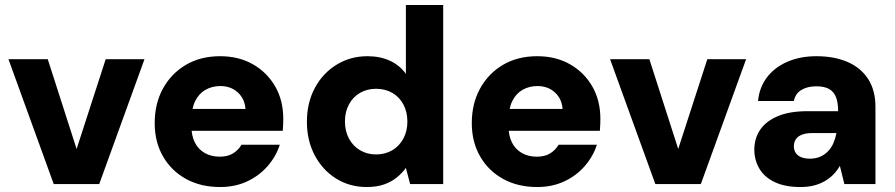

<svg xmlns="http://www.w3.org/2000/svg" viewBox="-20 -740 3599 772"><path d="M196 0 14 -502H172L288 -141L405 -502H561L379 0Z M865 12Q787 12 728 -20.5Q669 -53 635.5 -111Q602 -169 602 -245Q602 -323 635 -383.5Q668 -444 727 -479Q786 -514 865 -514Q940 -514 997 -481.5Q1054 -449 1086.5 -392.5Q1119 -336 1119 -262Q1119 -252 1118.5 -239.5Q1118 -227 1117 -214H708V-302H967Q964 -343 936 -368.5Q908 -394 866 -394Q833 -394 806.5 -379Q780 -364 765 -334Q750 -304 750 -258V-229Q750 -194 763.5 -167Q777 -140 803 -125Q829 -110 863 -110Q896 -110 917.5 -123.5Q939 -137 951 -158H1105Q1090 -111 1056 -72Q1022 -33 973.5 -10.5Q925 12 865 12Z M1454 12Q1386 12 1331.5 -22Q1277 -56 1245.5 -115.5Q1214 -175 1214 -250Q1214 -327 1246 -386.5Q1278 -446 1333.5 -480Q1389 -514 1457 -514Q1509 -514 1548.5 -495.5Q1588 -477 1612 -443V-720H1762V0H1629L1612 -65Q1597 -44 1575.5 -26.5Q1554 -9 1524.5 1.5Q1495 12 1454 12ZM1492 -119Q1529 -119 1557.5 -136Q1586 -153 1602 -183Q1618 -213 1618 -251Q1618 -290 1602 -320Q1586 -350 1557.5 -366.5Q1529 -383 1492 -383Q1456 -383 1427.5 -366.5Q1399 -350 1383 -320Q1367 -290 1367 -252Q1367 -213 1383 -183Q1399 -153 1427.5 -136Q1456 -119 1492 -119Z M2140 12Q2062 12 2003 -20.5Q1944 -53 1910.5 -111Q1877 -169 1877 -245Q1877 -323 1910 -383.5Q1943 -444 2002 -479Q2061 -514 2140 -514Q2215 -514 2272 -481.5Q2329 -449 2361.5 -392.5Q2394 -336 2394 -262Q2394 -252 2393.5 -239.5Q2393 -227 2392 -214H1983V-302H2242Q2239 -343 2211 -368.5Q2183 -394 2141 -394Q2108 -394 2081.5 -379Q2055 -364 2040 -334Q2025 -304 2025 -258V-229Q2025 -194 2038.5 -167Q2052 -140 2078 -125Q2104 -110 2138 -110Q2171 -110 2192.5 -123.5Q2214 -137 2226 -158H2380Q2365 -111 2331 -72Q2297 -33 2248.5 -10.5Q2200 12 2140 12Z M2615 0 2433 -502H2591L2707 -141L2824 -502H2980L2798 0Z M3198 12Q3136 12 3094.5 -8Q3053 -28 3033 -62.5Q3013 -97 3013 -138Q3013 -183 3036 -217.5Q3059 -252 3106.5 -272.5Q3154 -293 3228 -293H3350Q3350 -327 3341.5 -349Q3333 -371 3314 -382Q3295 -393 3262 -393Q3227 -393 3202.5 -378.5Q3178 -364 3172 -334H3028Q3033 -388 3063.5 -428.5Q3094 -469 3145.5 -491.5Q3197 -514 3263 -514Q3334 -514 3387.5 -491Q3441 -468 3470.5 -422.5Q3500 -377 3500 -311V0H3375L3357 -73Q3346 -54 3331 -38.5Q3316 -23 3296 -11.5Q3276 0 3252 6Q3228 12 3198 12ZM3236 -102Q3260 -102 3278 -110Q3296 -118 3309.5 -132Q3323 -146 3331 -164.5Q3339 -183 3343 -204V-205H3246Q3221 -205 3204.5 -198.5Q3188 -192 3180 -180Q3172 -168 3172 -152Q3172 -136 3180 -124.5Q3188 -113 3202.5 -107.5Q3217 -102 3236 -102Z"/></svg>

Font: DM Sans 16pt Black
Style: Regular
Weight: 900
Version: Version 4.004;gftools[0.9.30]